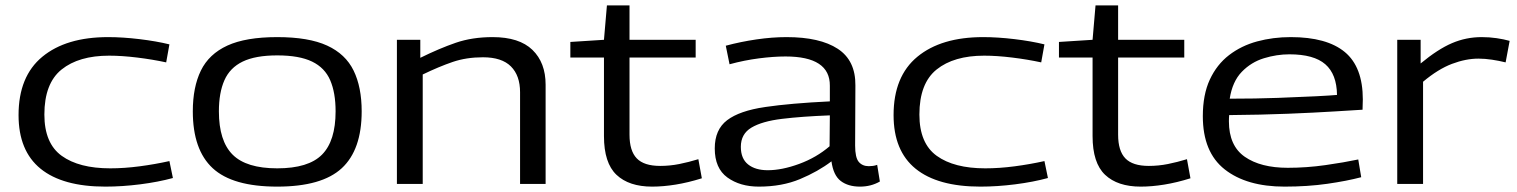

<svg xmlns="http://www.w3.org/2000/svg" viewBox="-20 -684 5641 714"><path d="M49 -256Q49 -400 137.5 -473Q226 -546 382 -546Q436 -546 498.5 -538.5Q561 -531 610 -519L598 -452Q547 -463 490 -470Q433 -477 386 -477Q273 -477 209 -425.5Q145 -374 145 -258Q145 -151 209.5 -104.5Q274 -58 390 -58Q442 -58 499 -65.5Q556 -73 610 -85L623 -22Q568 -7 501 1.5Q434 10 372 10Q213 10 131 -56.5Q49 -123 49 -256Z M697 -270Q697 -360 727 -421.5Q757 -483 825.5 -514.5Q894 -546 1011 -546Q1128 -546 1196.5 -514.5Q1265 -483 1295 -421.5Q1325 -360 1325 -270Q1325 -127 1251 -58.5Q1177 10 1011 10Q845 10 771 -58.5Q697 -127 697 -270ZM794 -270Q794 -160 845 -109Q896 -58 1011 -58Q1127 -58 1177.5 -109Q1228 -160 1228 -270Q1228 -339 1208 -385.5Q1188 -432 1140.5 -455Q1093 -478 1011 -478Q930 -478 882.5 -455Q835 -432 814.5 -385.5Q794 -339 794 -270Z M1456 0V-536H1543V-469Q1614 -504 1675 -525Q1736 -546 1812 -546Q1911 -546 1960 -498.5Q2009 -451 2009 -369V0H1914V-341Q1914 -403 1880 -437Q1846 -471 1776 -471Q1714 -471 1663 -453.5Q1612 -436 1552 -407V0Z M2405 10Q2319 10 2272.5 -34Q2226 -78 2226 -178V-470H2101V-528L2226 -536L2237 -664H2321V-536H2567V-470H2321V-183Q2321 -123 2348 -95Q2375 -67 2435 -67Q2471 -67 2506 -74Q2541 -81 2577 -92L2590 -21Q2539 -5 2492.5 2.5Q2446 10 2405 10Z M2638 -132Q2638 -202 2684 -237Q2730 -272 2825 -286Q2920 -300 3066 -307V-365Q3067 -474 2901 -474Q2857 -474 2802.5 -467Q2748 -460 2693 -445L2679 -514Q2735 -529 2793.5 -537.5Q2852 -546 2905 -546Q3029 -546 3095.5 -502.5Q3162 -459 3161 -366L3160 -143Q3160 -98 3173.5 -82Q3187 -66 3211 -66Q3218 -66 3226 -67Q3234 -68 3242 -71L3252 -9Q3219 10 3178 10Q3134 10 3106.5 -11Q3079 -32 3072 -84Q3022 -46 2955 -18Q2888 10 2802 10Q2732 10 2685 -24Q2638 -58 2638 -132ZM2735 -138Q2735 -94 2762 -72.5Q2789 -51 2835 -51Q2888 -51 2952 -74.5Q3016 -98 3065 -140L3066 -255Q2962 -251 2888 -242Q2814 -233 2774.5 -209.5Q2735 -186 2735 -138Z M3303 -256Q3303 -400 3391.5 -473Q3480 -546 3636 -546Q3690 -546 3752.5 -538.5Q3815 -531 3864 -519L3852 -452Q3801 -463 3744 -470Q3687 -477 3640 -477Q3527 -477 3463 -425.5Q3399 -374 3399 -258Q3399 -151 3463.5 -104.5Q3528 -58 3644 -58Q3696 -58 3753 -65.5Q3810 -73 3864 -85L3877 -22Q3822 -7 3755 1.5Q3688 10 3626 10Q3467 10 3385 -56.5Q3303 -123 3303 -256Z M4222 10Q4136 10 4089.5 -34Q4043 -78 4043 -178V-470H3918V-528L4043 -536L4054 -664H4138V-536H4384V-470H4138V-183Q4138 -123 4165 -95Q4192 -67 4252 -67Q4288 -67 4323 -74Q4358 -81 4394 -92L4407 -21Q4356 -5 4309.5 2.5Q4263 10 4222 10Z M4757 10Q4616 10 4534.5 -54Q4453 -118 4453 -252Q4453 -332 4479 -388Q4505 -444 4550.5 -479Q4596 -514 4655 -530Q4714 -546 4780 -546Q4914 -546 4981 -490.5Q5048 -435 5048 -314Q5048 -308 5047.5 -297Q5047 -286 5047 -276Q5013 -274 4941 -269.5Q4869 -265 4769.5 -261Q4670 -257 4551 -256Q4550 -246 4550 -233Q4550 -142 4609 -101Q4668 -60 4769 -60Q4839 -60 4909 -70Q4979 -80 5031 -91L5042 -25Q4989 -11 4916 -0.5Q4843 10 4757 10ZM4553 -317Q4649 -317 4732 -320Q4815 -323 4873.5 -326Q4932 -329 4952 -331Q4951 -408 4908.5 -445Q4866 -482 4775 -482Q4728 -482 4680.5 -467.5Q4633 -453 4598 -417Q4563 -381 4553 -317Z M5263 -536V-448Q5327 -501 5379.5 -523.5Q5432 -546 5490 -546Q5519 -546 5546 -542Q5573 -538 5594 -532L5579 -452Q5555 -458 5528.5 -462Q5502 -466 5478 -466Q5431 -466 5379.5 -446.5Q5328 -427 5272 -380V0H5176V-536Z"/></svg>

Font: Georama Extended
Style: Regular
Weight: 400
Width: 7
Designer: Jean-Baptiste Levee
Foundry: Production Type
Version: Version 1.000